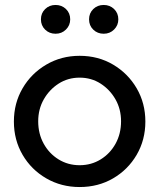

<svg xmlns="http://www.w3.org/2000/svg" viewBox="-20 -744 642 774"><path d="M301 10Q227 10 166.5 -25Q106 -60 71 -120Q36 -180 36 -254Q36 -328 71 -388Q106 -448 166.5 -483.5Q227 -519 301 -519Q376 -519 436 -483.5Q496 -448 531 -388Q566 -328 566 -254Q566 -180 531 -120Q496 -60 436 -25Q376 10 301 10ZM301 -78Q348 -78 386 -101.5Q424 -125 446 -165Q468 -205 468 -255Q468 -304 445.5 -343.5Q423 -383 385.5 -407Q348 -431 301 -431Q254 -431 216.5 -407Q179 -383 156.5 -343.5Q134 -304 134 -255Q134 -205 156 -165Q178 -125 216 -101.5Q254 -78 301 -78ZM204 -608Q179 -608 162 -624.5Q145 -641 145 -666Q145 -691 162 -707.5Q179 -724 204 -724Q229 -724 246 -707.5Q263 -691 263 -666Q263 -642 246 -625Q229 -608 204 -608ZM398 -608Q373 -608 356 -624.5Q339 -641 339 -666Q339 -691 356 -707.5Q373 -724 398 -724Q423 -724 440 -707.5Q457 -691 457 -666Q457 -642 440 -625Q423 -608 398 -608Z"/></svg>

Font: Red Hat Display SemiBold
Style: Regular
Weight: 600
Designer: Pentagram, MCKL
Foundry: Pentagram, MCKL
Version: Version 1.023